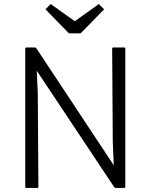

<svg xmlns="http://www.w3.org/2000/svg" viewBox="-20 -1010 745 950"><path d="M105 -86V-769Q105 -775 111 -775H153Q156 -775 160 -771L543 -192L538 -307L535 -769Q535 -775 541 -775H594Q600 -775 600 -769V-86Q600 -80 594 -80H552Q549 -80 545 -84L162 -660L167 -545L170 -86Q170 -80 164 -80H111Q105 -80 105 -86ZM205 -964 231 -990 350 -905 469 -990 495 -964 383 -849Q379 -845 375 -845H325Q321 -845 317 -849Z"/></svg>

Font: Gowun Dodum
Style: Regular
Weight: 400
Designer: Yanghee Ryu
Foundry: Yanghee Ryu
Version: Version 2.000